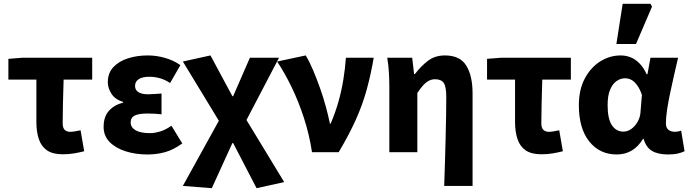

<svg xmlns="http://www.w3.org/2000/svg" viewBox="-20 -799 3618 1008"><path d="M310 11Q257 11 227 -9.5Q197 -30 184 -68.5Q171 -107 171 -158V-381H24V-490L98 -496H464V-381H314Q312 -317 310.5 -256.5Q309 -196 309 -152Q309 -127 320 -117Q331 -107 348 -107Q361 -107 374 -109.5Q387 -112 403 -115L422 -5Q399 1 370.5 6Q342 11 310 11Z M754 12Q691 12 638.5 -5Q586 -22 555 -54Q524 -86 524 -133Q524 -187 552.5 -218Q581 -249 626 -260V-264Q584 -277 565 -307Q546 -337 546 -367Q546 -416 575.5 -447Q605 -478 652.5 -493Q700 -508 756 -508Q801 -508 846.5 -495Q892 -482 927 -457L873 -363Q848 -380 820.5 -388Q793 -396 764 -396Q728 -396 708.5 -383.5Q689 -371 689 -348Q689 -326 707 -315Q725 -304 757 -304Q773 -304 791.5 -305.5Q810 -307 828 -308V-199Q810 -201 791 -202Q772 -203 755 -203Q709 -203 687.5 -192.5Q666 -182 666 -156Q666 -130 692 -115Q718 -100 768 -100Q792 -100 821.5 -109Q851 -118 880 -139L937 -46Q890 -12 846 0Q802 12 754 12Z M1092 189 940 177 1129 -165 940 -476 1085 -508 1200 -294H1204L1292 -496H1445L1274 -169L1472 157L1327 189L1204 -48H1200Z M1618 0Q1604 -92 1576 -178.5Q1548 -265 1511.5 -340.5Q1475 -416 1435 -476L1585 -508Q1605 -475 1624 -430Q1643 -385 1660.5 -335.5Q1678 -286 1691 -238Q1704 -190 1712 -150H1716Q1740 -206 1756.5 -264Q1773 -322 1782.5 -380.5Q1792 -439 1796 -496H1942Q1927 -408 1905.5 -329.5Q1884 -251 1848.5 -171.5Q1813 -92 1758 0Z M2312 177Q2314 118 2316 54.5Q2318 -9 2319.5 -72Q2321 -135 2322 -190.5Q2323 -246 2323 -289Q2323 -343 2310 -363Q2297 -383 2264 -383Q2247 -383 2231.5 -375Q2216 -367 2201.5 -351Q2187 -335 2171 -311V0H2024V-344Q2024 -373 2022 -414Q2020 -455 2013 -496H2144L2154 -410H2158Q2190 -452 2227 -480Q2264 -508 2316 -508Q2395 -508 2428 -454.5Q2461 -401 2461 -308V177Z M2823 11Q2770 11 2740 -9.5Q2710 -30 2697 -68.5Q2684 -107 2684 -158V-381H2537V-490L2611 -496H2977V-381H2827Q2825 -317 2823.5 -256.5Q2822 -196 2822 -152Q2822 -127 2833 -117Q2844 -107 2861 -107Q2874 -107 2887 -109.5Q2900 -112 2916 -115L2935 -5Q2912 1 2883.5 6Q2855 11 2823 11Z M3218 12Q3128 12 3073.5 -56.5Q3019 -125 3019 -246Q3019 -328 3050 -386.5Q3081 -445 3131 -476.5Q3181 -508 3238 -508Q3266 -508 3291 -498Q3316 -488 3337.5 -466Q3359 -444 3375 -409H3379L3395 -496H3540Q3530 -453 3519 -405Q3508 -357 3498 -309.5Q3488 -262 3482 -221.5Q3476 -181 3476 -152Q3476 -128 3489.5 -117.5Q3503 -107 3524 -107Q3531 -107 3539 -108.5Q3547 -110 3556 -113L3574 -5Q3560 2 3538.5 7Q3517 12 3487 12Q3435 12 3403.5 -6.5Q3372 -25 3359 -70H3356Q3306 12 3218 12ZM3253 -108Q3275 -108 3295 -122.5Q3315 -137 3328.5 -161.5Q3342 -186 3343 -215L3350 -301Q3340 -330 3326.5 -349.5Q3313 -369 3297 -378.5Q3281 -388 3261 -388Q3238 -388 3217 -373.5Q3196 -359 3183 -328Q3170 -297 3170 -247Q3170 -175 3192.5 -141.5Q3215 -108 3253 -108ZM3216 -568 3249 -779H3395L3403 -764L3319 -568Z"/></svg>

Font: Source Sans 3
Style: Bold
Weight: 700
Designer: Paul D. Hunt
Foundry: Adobe
Version: Version 3.052;hotconv 1.1.0;makeotfexe 2.6.0